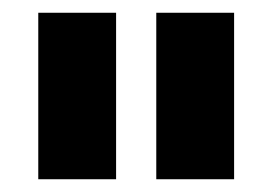

<svg xmlns="http://www.w3.org/2000/svg" viewBox="-20 -701 427 301"><path d="M347 -420H225V-681H347ZM162 -420H40V-681H162Z"/></svg>

Font: Hind Guntur
Style: Bold
Weight: 700
Designer: Manushi Parikh, Hitesh Malaviya
Foundry: Indian Type Foundry
Version: Version 1.002;PS 1.0;hotconv 1.0.86;makeotf.lib2.5.63406; tt